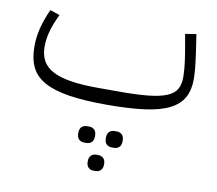

<svg xmlns="http://www.w3.org/2000/svg" viewBox="-77 -467 989 877"><g transform="rotate(10 417.0 -29.0)"><path d="M417 12Q313 12 242.5 1Q172 -10 128 -34Q84 -58 65 -97.5Q46 -137 46 -194Q46 -236 56.5 -278Q67 -320 89 -369L134 -354Q112 -309 102 -272Q92 -235 92 -200Q92 -162 107.5 -134.5Q123 -107 156 -90Q189 -73 241 -65Q293 -57 366 -57H467Q546 -57 598.5 -62.5Q651 -68 682.5 -81Q714 -94 727 -116Q740 -138 740 -171Q740 -188 738 -213.5Q736 -239 728 -289L714 -369L765 -377L777 -297Q784 -247 786.5 -219.5Q789 -192 789 -172Q789 -121 769.5 -86Q750 -51 706.5 -29Q663 -7 591.5 2.5Q520 12 417 12ZM475 200Q459 200 449.5 191Q440 182 440 162Q440 142 449.5 133Q459 124 475 124H483Q499 124 508.5 133Q518 142 518 162Q518 182 508.5 191Q499 200 483 200ZM410 319Q396 319 386.5 310Q377 301 377 282Q377 263 386.5 254Q396 245 410 245H419Q434 245 443.5 254Q453 263 453 282Q453 301 443.5 310Q434 319 419 319ZM347 200Q331 200 321.5 191Q312 182 312 162Q312 142 321.5 133Q331 124 347 124H355Q371 124 380.5 133Q390 142 390 162Q390 182 380.5 191Q371 200 355 200Z"/></g></svg>

Font: IBM Plex Sans Arabic Light
Style: Regular
Weight: 300
Designer: Mike Abbink, Paul van der Laan, Pieter van Rosmalen, Wael Morcos, Khajak Apelian
Foundry: Bold Monday
Version: Version 1.2